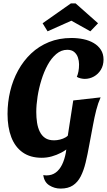

<svg xmlns="http://www.w3.org/2000/svg" viewBox="-20 -902 627 1122"><path d="M224 20Q157 20 112.5 -11.5Q68 -43 46 -100.5Q24 -158 24 -236Q24 -304 39.5 -369Q55 -434 86 -490.5Q117 -547 162 -589.5Q207 -632 266 -656Q325 -680 398 -680Q434 -680 467.5 -673Q501 -666 527.5 -650.5Q554 -635 569.5 -611Q585 -587 585 -554Q585 -520 569.5 -494.5Q554 -469 529 -455Q504 -441 475 -441Q465 -441 451.5 -444Q438 -447 429 -453Q435 -467 438.5 -485Q442 -503 442 -526Q442 -546 435.5 -565.5Q429 -585 414 -598Q399 -611 373 -611Q338 -611 309 -586.5Q280 -562 258.5 -522.5Q237 -483 222 -434.5Q207 -386 199.5 -337.5Q192 -289 192 -247Q192 -215 196.5 -185.5Q201 -156 212.5 -132.5Q224 -109 244 -95.5Q264 -82 296 -82Q313 -82 331 -86.5Q349 -91 363.5 -99.5Q378 -108 384 -120L383 -41Q363 -23 337 -9.5Q311 4 282.5 12Q254 20 224 20ZM334 200Q298 200 268 181Q238 162 233 121Q238 122 243 122.5Q248 123 252 123Q283 123 305.5 106.5Q328 90 342.5 60.5Q357 31 364.5 -8.5Q372 -48 374 -95L408 -315L568 -333Q553 -300 542.5 -259Q532 -218 523 -168.5Q514 -119 502 -57Q492 0 480.5 47.5Q469 95 451.5 129Q434 163 406 181.5Q378 200 334 200ZM258 -719 229 -766 394 -882H422L553 -766L508 -719L397 -781Z"/></svg>

Font: Sansita Swashed Light SemiBold
Style: Regular
Weight: 600
Version: Version 1.003